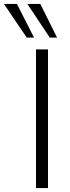

<svg xmlns="http://www.w3.org/2000/svg" viewBox="-91 -956 356 976"><path d="M92 0V-705H153V0ZM162 -765 48 -936H114L199 -765ZM45 -765 -71 -936H-5L82 -765Z"/></svg>

Font: Nunito Sans 12pt ExtraLight Light
Style: Regular
Weight: 300
Version: Version 3.101;gftools[0.9.27]